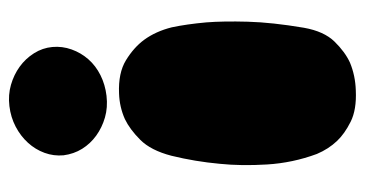

<svg xmlns="http://www.w3.org/2000/svg" viewBox="-213 -587 815 429"><g transform="rotate(-90 194.5 -372.5)"><path d="M304 -663Q306 -641 298.5 -620Q291 -599 276.5 -582.5Q262 -566 241 -555.5Q220 -545 195 -542Q169 -539 146.5 -545.5Q124 -552 106 -565Q88 -578 76.5 -596.5Q65 -615 62 -638Q60 -660 67.5 -680.5Q75 -701 90 -717.5Q105 -734 126 -745Q147 -756 172 -759Q197 -762 219.5 -755.5Q242 -749 260 -736Q278 -723 290 -704Q302 -685 304 -663ZM347 -101Q339 -56 316 -32.5Q293 -9 269 2Q240 14 207 15Q164 17 137 3.5Q110 -10 94 -27Q76 -46 65 -72Q45 -126 41.5 -183.5Q38 -241 43 -289Q48 -344 61 -397Q73 -443 96.5 -466.5Q120 -490 143 -501Q170 -513 200 -514Q246 -516 274.5 -498.5Q303 -481 320 -458Q339 -432 348 -396Q355 -363 359 -319Q362 -281 360.5 -226.5Q359 -172 347 -101Z"/></g></svg>

Font: Sniglet
Style: ExtraBold
Weight: 800
Version: Version 2.000; ttfautohint (v0.95) -l 8 -r 50 -G 200 -x 14 -